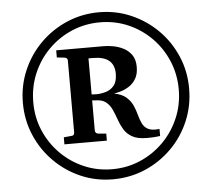

<svg xmlns="http://www.w3.org/2000/svg" viewBox="-54 -796 945 891"><g transform="rotate(-5 418.5 -350.0)"><path d="M825.2 -350.1Q825.2 -269.5 795.2 -199Q765.1 -128.4 711.7 -75Q658.2 -21.5 587.9 8.8Q517.6 39.1 437 39.1Q357.4 39.1 287.6 8.8Q217.8 -21.5 164.6 -75Q111.3 -128.4 81.1 -199Q50.8 -269.5 50.8 -350.1Q50.8 -430.2 81.1 -500.7Q111.3 -571.3 164.8 -624.8Q218.3 -678.2 288.6 -708.5Q358.9 -738.8 439 -738.8Q518.1 -738.8 587.9 -708.5Q657.7 -678.2 711.2 -625Q764.6 -571.8 794.9 -501.2Q825.2 -430.7 825.2 -350.1ZM776.9 -350.1Q776.9 -420.9 750.7 -482.9Q724.6 -544.9 678.2 -591.8Q631.8 -638.7 570.6 -665.3Q509.3 -691.9 439 -691.9Q369.1 -691.9 307.6 -665.5Q246.1 -639.2 199.2 -592.3Q152.3 -545.4 125.7 -482.9Q99.1 -420.4 99.1 -348.1Q99.1 -278.3 125.2 -216.8Q151.4 -155.3 198 -108.2Q244.6 -61 306.2 -34.4Q367.7 -7.8 438 -7.8Q508.3 -7.8 569.8 -34.7Q631.3 -61.5 678 -108.9Q724.6 -156.2 750.7 -218Q776.9 -279.8 776.9 -350.1ZM671.9 -142.1Q650.4 -139.2 636.5 -138.7Q622.6 -138.2 609.9 -138.2Q566.9 -138.2 542 -152.3Q517.1 -166.5 503.9 -188.7Q490.7 -210.9 482.2 -235.6Q473.6 -260.3 463.6 -282.5Q453.6 -304.7 435.8 -318.8Q418 -333 384.8 -333Q381.3 -333 379.6 -333.5Q377.9 -334 372.1 -334V-192.9Q372.1 -186.5 377 -182.4Q381.8 -178.2 387.2 -178.2L423.8 -174.8V-142.1H226.1V-174.8L261.2 -178.2Q275.9 -178.2 275.9 -192.9V-528.8Q275.9 -541 261.2 -543L226.1 -546.9V-580.1H448.2Q466.3 -580.1 490.5 -575.9Q514.6 -571.8 537.8 -560.3Q561 -548.8 576.4 -527.3Q591.8 -505.9 591.8 -471.2Q591.8 -438 579.1 -416.5Q566.4 -395 547.4 -382.6Q528.3 -370.1 509 -364.5Q489.7 -358.9 476.1 -356.9Q513.2 -349.6 532.7 -332.3Q552.2 -314.9 562 -293Q571.8 -271 577.6 -248.5Q583.5 -226.1 592.3 -207.8Q601.1 -189.5 619.1 -180.2Q637.2 -170.9 671.9 -174.8ZM492.2 -448.2Q492.2 -529.8 393.1 -529.8Q393.1 -529.8 386.7 -529.8Q380.4 -529.8 372.1 -529.8V-361.8Q380.9 -361.3 386 -361.1Q391.1 -360.8 394 -360.8Q414.6 -360.8 437.5 -367.2Q460.4 -373.5 476.3 -392.3Q492.2 -411.1 492.2 -448.2Z"/></g></svg>

Font: Charis
Style: Bold Italic
Weight: 700
Italic angle: -11°
Designer: Walt Agee, Miriam Martin, Annie Olsen, Victor Gaultney, Lorna Priest, Alan Ward, Bob Hallissy, Martin Hosken, Sharon Cor
Foundry: SIL Global
Version: Version 7.000